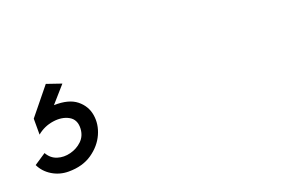

<svg xmlns="http://www.w3.org/2000/svg" viewBox="-53 -153 697 464"><g transform="rotate(-20 296.0 79.0)"><path d="M62 188Q39 188 20 176.5Q1 165 -8 146L22 126Q31 142 47 147Q63 152 80.5 147.5Q98 143 110.5 131Q123 119 124 100Q125 77 108 67.5Q91 58 67.5 61.5Q44 65 26 80V39L82 -30L120 -17L83 25Q121 24 141 40Q161 56 165 80.5Q169 105 158 129.5Q147 154 122.5 171Q98 188 62 188Z"/></g></svg>

Font: Kulim Park Light
Style: Italic
Weight: 300
Italic angle: -8°
Designer: Noponies / Dale Sattler
Foundry: Noponies
Version: Version 1.000; ttfautohint (v1.8.3)